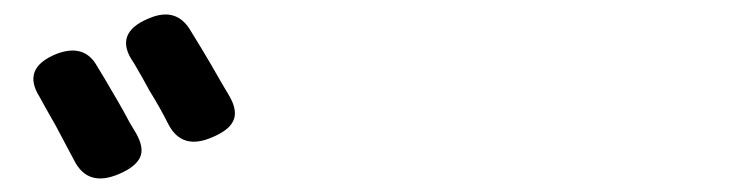

<svg xmlns="http://www.w3.org/2000/svg" viewBox="-20 -862 1040 271"><path d="M85 -635Q77 -650 59 -684Q43 -712 36 -725Q10 -766 60 -786Q97 -800 115 -772Q125 -756 147 -718Q153 -708 163 -689Q169 -679 172 -674Q184 -653 177.5 -639.5Q171 -626 147 -616Q104 -598 85 -635ZM218 -686Q206 -710 191 -734Q182 -751 169 -773Q139 -815 190 -836Q227 -852 247 -822Q265 -793 279 -769Q283 -762 291 -748Q300 -733 304 -726Q316 -705 309 -691Q303 -678 279 -668Q237 -650 218 -686Z"/></svg>

Font: GenSenRounded2 TW B
Style: Regular
Weight: 700
Version: Version 2.000;PS 2;hotconv 16.6.51;makeotf.lib2.5.65220 DEVE